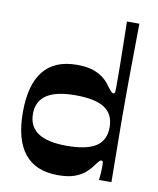

<svg xmlns="http://www.w3.org/2000/svg" viewBox="-84 -806 728 883"><g transform="rotate(10 280.0 -364.5)"><path d="M246 11Q142 11 90 -54Q38 -119 38 -247Q38 -375 90 -439.5Q142 -504 246 -504Q294 -504 324 -493Q354 -482 373 -466Q392 -450 402 -434Q415 -417 421 -410.5Q427 -404 432 -404Q439 -404 440 -411Q441 -418 441 -433Q441 -449 441 -476.5Q441 -504 440.5 -544Q440 -584 439 -633Q438 -682 437 -740H495Q494 -654 493.5 -596.5Q493 -539 492.5 -502Q492 -465 492 -442Q492 -419 492 -403Q492 -387 492 -371Q492 -355 492 -339Q492 -323 492 -299.5Q492 -276 492.5 -238.5Q493 -201 493.5 -143.5Q494 -86 495 0H437Q439 -17 440 -33Q441 -49 441 -60Q441 -76 440 -83Q439 -90 432 -90Q427 -90 421 -83Q415 -76 402 -59Q392 -44 373 -27.5Q354 -11 324 0Q294 11 246 11ZM263 -129Q356 -129 399.5 -157.5Q443 -186 443 -247Q443 -308 399.5 -336.5Q356 -365 263 -365Q173 -365 129 -335.5Q85 -306 85 -247Q85 -188 129 -158.5Q173 -129 263 -129Z"/></g></svg>

Font: Ojuju
Style: Bold
Weight: 700
Designer: Chisaokwu Joboson, Mirko Velimirovic
Foundry: Udi Foundry
Version: Version 1.000